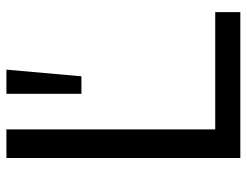

<svg xmlns="http://www.w3.org/2000/svg" viewBox="-104 -654 759 590"><g transform="rotate(-90 275.0 -359.5)"><path d="M171.9 -718.8V-77.1H532.2V0H84V-718.8ZM281.2 -488.3V-718.8H355.5L335 -488.3Z"/></g></svg>

Font: Min Sans
Style: Regular
Weight: 400
Designer: Jinseong-Kim, NotoSansCJK, Nunito
Foundry: Jinseong-Kim
Version: Version 1.400;Glyphs 3.1.2 (3151)